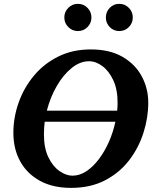

<svg xmlns="http://www.w3.org/2000/svg" viewBox="-20 -938 792 975"><path d="M732.9 -417Q732.9 -340.3 708.5 -263.7Q684.1 -187 635.3 -123.5Q586.4 -60.1 512.7 -22Q439 16.1 340.8 16.1Q248 16.1 182.4 -20Q116.7 -56.2 82.3 -119.1Q47.9 -182.1 47.9 -263.2Q47.9 -341.3 74.5 -416.7Q101.1 -492.2 151.9 -553.2Q202.6 -614.3 275.4 -650.6Q348.1 -687 440.9 -687Q537.6 -687 602.5 -649.2Q667.5 -611.3 700.2 -549.8Q732.9 -488.3 732.9 -417ZM577.1 -417Q577.1 -483.9 555.2 -530.8Q533.2 -577.6 500 -602.3Q466.8 -627 432.1 -627Q386.2 -627 343.8 -592.5Q301.3 -558.1 268.3 -501.2Q235.4 -444.3 217.8 -376H575.2Q577.1 -395 577.1 -417ZM565.9 -319.8H207Q205.1 -304.2 204.1 -287.8Q203.1 -271.5 203.1 -254.9Q203.1 -186 225.6 -139.6Q248 -93.3 281.7 -69.6Q315.4 -45.9 348.1 -45.9Q384.3 -45.9 418.5 -68.4Q452.6 -90.8 481.9 -129.6Q511.2 -168.5 533 -217.5Q554.7 -266.6 565.9 -319.8ZM654.3 -849.1Q654.3 -820.8 634.3 -800.5Q614.3 -780.3 585.4 -780.3Q557.1 -780.3 537.4 -800.5Q517.6 -820.8 517.6 -849.1Q517.6 -877.9 537.4 -898.2Q557.1 -918.5 585.4 -918.5Q614.3 -918.5 634.3 -898.2Q654.3 -877.9 654.3 -849.1ZM444.3 -849.1Q444.3 -820.8 424.3 -800.5Q404.3 -780.3 375.5 -780.3Q347.2 -780.3 326.9 -800.5Q306.6 -820.8 306.6 -849.1Q306.6 -877.9 326.9 -898.2Q347.2 -918.5 375.5 -918.5Q404.3 -918.5 424.3 -898.2Q444.3 -877.9 444.3 -849.1Z"/></svg>

Font: Charis
Style: Bold Italic
Weight: 700
Italic angle: -11°
Designer: Walt Agee, Miriam Martin, Annie Olsen, Victor Gaultney, Lorna Priest, Alan Ward, Bob Hallissy, Martin Hosken, Sharon Cor
Foundry: SIL Global
Version: Version 7.000